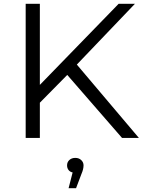

<svg xmlns="http://www.w3.org/2000/svg" viewBox="-20 -720 751 1002"><path d="M331 -329 188 -184V0H114V-700H188V-277L599 -700H684L381 -383L705 0H617ZM416 143Q416 163 405 188L377 262H338L359 180Q345 177 337.5 167Q330 157 330 143Q330 126 342 115Q354 104 373 104Q392 104 404 115.5Q416 127 416 143Z"/></svg>

Font: Montserrat-Regular
Style: Regular
Weight: 400
Version: Version 7.200